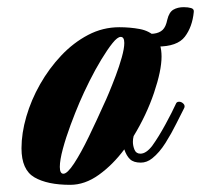

<svg xmlns="http://www.w3.org/2000/svg" viewBox="-20 -509 561 536"><path d="M176 7Q112 7 76 -14Q40 -35 40 -95Q40 -137 53.5 -183.5Q67 -230 92 -274Q117 -318 151 -354Q185 -390 226 -411.5Q267 -433 313 -433Q343 -433 370 -428Q397 -423 414 -405.5Q431 -388 431 -351Q431 -312 410 -250Q389 -188 353 -129Q351 -121 351 -113Q351 -102 355.5 -91Q360 -80 372 -80Q388 -80 405 -102Q423 -127 442 -162Q461 -197 471 -219Q473 -225 480 -225Q487 -225 492.5 -219Q498 -213 493 -205Q485 -190 472 -163.5Q459 -137 442 -110Q425 -83 405 -67Q390 -55 373 -55Q353 -55 343 -64.5Q333 -74 327 -92Q295 -49 256 -21Q217 7 176 7ZM157 -24Q168 -24 187 -53Q206 -82 228 -127.5Q250 -173 271 -220Q275 -228 284 -249.5Q293 -271 303 -297.5Q313 -324 320 -349Q327 -374 327 -389Q327 -406 317 -406Q308 -406 294 -388.5Q280 -371 263 -343Q246 -315 230 -283Q214 -251 202 -223Q190 -195 177 -160Q164 -125 155.5 -93.5Q147 -62 147 -43Q147 -24 157 -24ZM419 -379Q370 -379 370 -406Q370 -417 373 -418.5Q376 -420 379 -419Q386 -417 393.5 -415.5Q401 -414 409 -415Q425 -417 434 -425.5Q443 -434 447 -454Q452 -475 464 -482Q476 -489 493 -489Q505 -489 513.5 -486.5Q522 -484 521 -476Q517 -434 496 -406.5Q475 -379 419 -379Z"/></svg>

Font: Praise
Style: Regular
Weight: 400
Designer: Robert E. Leuschke
Foundry: Robert E. Leuschke
Version: Version 1.100; ttfautohint (v1.8.3)